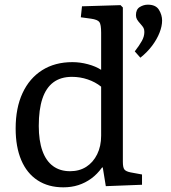

<svg xmlns="http://www.w3.org/2000/svg" viewBox="-20 -788 731 822"><path d="M251 14Q187 14 141 -16Q95 -46 71 -102.5Q47 -159 47 -238Q47 -326 76.5 -389.5Q106 -453 160.5 -487.5Q215 -522 290 -522Q323 -522 356.5 -513Q390 -504 413 -489V-648Q413 -683 405.5 -693.5Q398 -704 370 -708L326 -714L331 -761L496 -766L506 -756V-95Q506 -71 512.5 -62.5Q519 -54 539 -50L588 -41V3L433 9L420 -71H417Q396 -42 370.5 -23.5Q345 -5 315.5 4.5Q286 14 251 14ZM280 -55Q320 -55 349.5 -74Q379 -93 396 -127.5Q413 -162 413 -207V-417Q388 -437 355.5 -448Q323 -459 288 -459Q240 -459 208.5 -435.5Q177 -412 161.5 -365.5Q146 -319 146 -249Q146 -186 161.5 -142.5Q177 -99 207 -77Q237 -55 280 -55ZM581 -541 557 -568Q577 -594 587.5 -613Q598 -632 598 -651Q598 -662 594.5 -668.5Q591 -675 582 -685Q571 -697 566.5 -705Q562 -713 562 -723Q562 -748 578.5 -758Q595 -768 613 -768Q647 -768 660.5 -746Q674 -724 674 -700Q674 -676 663 -648Q652 -620 631.5 -592.5Q611 -565 581 -541Z"/></svg>

Font: Literata 18pt
Style: Regular
Weight: 400
Designer: Latin by Veronika Burian and Jose Scaglione. Greek by Irene Vlachou. Cyrillic by Vera Evstafieva.
Foundry: TypeTogether
Version: Version 3.103;gftools[0.9.29]